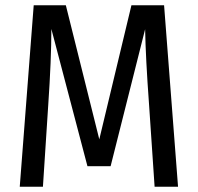

<svg xmlns="http://www.w3.org/2000/svg" viewBox="-20 -709 751 729"><path d="M656 0H567L546 -311Q533 -489 531 -598L400 -78H312L175 -599Q175 -483 163 -308L143 0H55L108 -689H230L357 -180L479 -689H603Z"/></svg>

Font: Fira Sans Condensed
Style: Regular
Weight: 400
Width: 3
Designer: bBox Type GmbH & Carrois Corporate GbR & Edenspiekermann AG
Foundry: bBox Type GmbH & Carrois Corporate GbR & Edenspiekermann AG
Version: Version 4.301